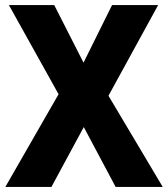

<svg xmlns="http://www.w3.org/2000/svg" viewBox="-20 -734 661 754"><path d="M619 0 406 -358 601 -714H420L308 -488L193 -714H15L210 -364L1 0H182L309 -235L434 0Z"/></svg>

Font: Noto Sans Thai Looped SemiCondensed ExtraBold
Style: Regular
Weight: 800
Width: 4
Designer: Sasikarn Vongin, Ben Mitchell
Foundry: The Fontpad Ltd
Version: Version 1.001